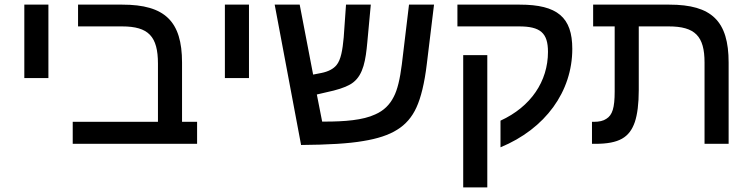

<svg xmlns="http://www.w3.org/2000/svg" viewBox="-20 -621 3246 829"><path d="M85 -284H189V-601H85Z M317 -507H507C621 -507 662 -464 662 -346V-95H294V0H831V-95H766V-351C766 -529 692 -601 508 -601H317Z M951 -284H1055V-601H951Z M1280 5C1396 4 1485 -1 1548 -12C1610 -22 1659 -38 1695 -61C1731 -83 1759 -115 1778 -157C1797 -198 1813 -261 1823 -346L1854 -601H1746L1715 -343C1707 -280 1696 -233 1680 -203C1663 -169 1637 -143 1600 -127C1547 -102 1467 -96 1383 -96H1371L1348 -213L1421 -230C1460 -240 1489 -252 1506 -266C1549 -300 1559 -362 1566 -439L1581 -601H1474L1464 -459C1459 -405 1452 -363 1433 -340C1420 -324 1398 -312 1368 -306L1332 -299L1274 -601H1166Z M1955 -601V-507H2221C2313 -507 2346 -479 2346 -397C2346 -270 2272 -160 2141 -100V15C2335 -65 2451 -226 2451 -410C2451 -546 2387 -601 2224 -601ZM1980 -383V188H2084V-383Z M2634 -507V-226C2634 -155 2624 -124 2598 -108C2585 -99 2567 -95 2544 -95H2536V0H2550C2654 0 2698 -28 2721 -94C2732 -127 2738 -173 2738 -232V-507H2867C2981 -507 3022 -465 3022 -351V0H3126V-351C3126 -530 3053 -601 2870 -601H2541V-507Z"/></svg>

Font: Noto Sans Hebrew Droid Medium
Style: Regular
Weight: 500
Designer: Monotype Design Team
Foundry: Monotype Imaging Inc.
Version: Version 1.100